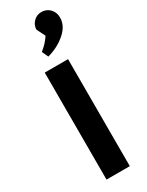

<svg xmlns="http://www.w3.org/2000/svg" viewBox="-247 -996 794 1035"><g transform="rotate(-30 150.5 -479.0)"><path d="M78 -666H223V0H78ZM120 -770Q159 -801 181 -836L155 -889Q155 -916 175 -937Q195 -958 225 -958Q256 -958 277 -936.5Q298 -915 298 -882Q298 -831 251 -790Q204 -749 138 -731Z"/></g></svg>

Font: Secular One
Style: Regular
Weight: 400
Designer: Michal Sahar
Foundry: Hagilda
Version: Version 1.000